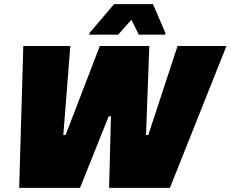

<svg xmlns="http://www.w3.org/2000/svg" viewBox="-20 -911 1118 931"><path d="M73 0 93 -688H321L287 -256H298L464 -688H704L688 -256H699L841 -688H1078L804 0H509L518 -347H507L368 0ZM413 -743 414 -751 533 -891H722L782 -751L781 -743H653L617 -815L553 -743Z"/></svg>

Font: Saira Black
Style: Italic
Weight: 900
Italic angle: -12°
Designer: Hector Gatti with collaboration of the Omnibus-Type team
Foundry: Omnibus-Type
Version: Version 1.100; ttfautohint (v1.8.3)